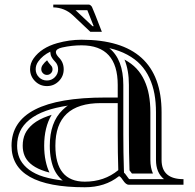

<svg xmlns="http://www.w3.org/2000/svg" viewBox="-20 -790 834 821"><path d="M483.4 -349.1H411.1Q216.8 -349.1 216.8 -167Q216.8 -13.2 342.8 -13.2Q426 -13.2 485.8 -62.5Q483.4 -135.3 483.4 -215.1ZM108.6 -493.9Q108.6 -519 123.8 -540.5Q156.5 -586.2 224.6 -605.5Q276.6 -620.1 328.6 -620.1Q670.9 -620.1 670.9 -309.6V-106Q670.9 -23.9 764.6 -23.9V0H530.3Q518.6 0 505.6 -19.5Q492.7 -39.1 488 -36.1Q429 10.7 342.8 10.7Q29.3 10.7 29.3 -167Q29.3 -373 430.7 -373H483.4V-426.8Q483.4 -596.2 328.6 -596.2Q287.1 -596.2 245.6 -586.9Q219 -581.1 219 -567.1Q219 -557.6 231.4 -544.4Q252.4 -523.9 252.4 -493.7Q252.4 -463.9 231.4 -442.9Q210.4 -421.9 180.7 -421.9Q150.9 -421.9 129.9 -442.9Q108.9 -463.9 108.6 -493.9ZM132.6 -493.9Q132.6 -473.9 146.7 -459.7Q160.6 -445.8 180.5 -445.8Q200.4 -445.8 214.5 -459.8Q228.5 -473.9 228.5 -493.7Q228.5 -513.9 214.4 -527.6Q201.4 -541.3 197.3 -553.7Q197 -554.7 196.7 -556.6Q196.3 -558.6 195.9 -561.8Q195.6 -564.9 195.1 -567.1V-569.1Q161.9 -553 143.3 -526.6Q132.6 -511.5 132.6 -493.9ZM248.3 -18.1Q241.2 -23.9 234.4 -31.2Q221.7 -44.9 212.8 -63Q203.9 -81.1 198.4 -107.8Q192.9 -134.5 192.9 -167Q192.9 -266.6 247.6 -319.8Q266.1 -337.6 271.5 -338.6Q215.8 -330.1 177.2 -316.4Q133.8 -300.8 106 -278.1Q78.1 -255.4 65.7 -228Q53.2 -200.7 53.2 -167Q53.2 -138.7 62.7 -115.5Q72.3 -92.3 93.8 -73Q115.2 -53.7 148.4 -40.5Q181.6 -27.8 230.7 -20.5ZM515.1 -46.9Q519 -42.5 525.6 -32.7Q530 -26.1 532.7 -23.9H681.4Q647 -51.5 647 -106V-309.6Q647 -352.3 640.4 -388.4Q633.8 -424.6 618.9 -456.7Q604 -488.8 581.1 -513.3Q558.1 -537.8 524.4 -556Q490.7 -574.2 447.3 -584.2Q507.3 -535.6 507.3 -426.8V-215.1Q507.3 -136 509.8 -63.2L510.3 -51.5ZM156.5 -494.1Q156.5 -504.2 162.8 -512.7Q170.4 -523.4 181.2 -532.2Q187.5 -521.5 197.3 -511Q204.6 -503.9 204.6 -493.7Q204.6 -483.6 197.6 -476.7Q190.7 -469.7 180.7 -469.7Q170.7 -469.7 163.8 -476.8Q156.5 -483.9 156.5 -494.1ZM200.9 -299.1Q168.9 -245.8 168.9 -167Q168.9 -132.1 175 -103Q181.2 -73.2 191.4 -52.5V-52.2Q172.4 -56.9 157.2 -63Q127.9 -74.5 109.6 -90.8Q92.3 -106.4 85 -124.5Q77.1 -143.3 77.1 -167Q77.1 -195.6 87.4 -218Q97.7 -240.2 121.1 -259.8Q145.8 -280 185.5 -293.9Q192.9 -296.6 200.9 -299.1ZM544.2 -47.9Q537.8 -56.9 533.7 -61.8V-64.2Q531.2 -136.5 531.2 -215.1V-426.8Q531.2 -490 512.2 -535.4L512.9 -534.9Q543.2 -518.6 563.6 -496.8Q584 -475.1 597.2 -446.5Q610.8 -417.2 616.7 -384.3Q623 -350.3 623 -309.6V-106Q623 -73.2 634 -47.9ZM415.5 -654.1H366.2L291.5 -724.6Q256.8 -757.3 207.8 -758.5V-770.3H360.1Q366 -770.3 373 -761Q379.4 -747.8 415.5 -654.1ZM303.2 -746.3 307.9 -741.9 375.7 -678H380.6Q359.4 -732.9 353.5 -746.3Z"/></svg>

Font: itsadzokeS01
Style: Regular
Weight: 600
Width: 6
Version: Version 0.46